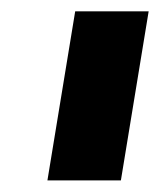

<svg xmlns="http://www.w3.org/2000/svg" viewBox="-20 -747 279 334"><path d="M238.6 -727.3 190.3 -433.2H62.5L110.8 -727.3Z"/></svg>

Font: Inter UI Black
Style: Italic
Weight: 900
Italic angle: -9.39999°
Designer: Rasmus Andersson
Foundry: rsms
Version: 3.2;8d6f07862